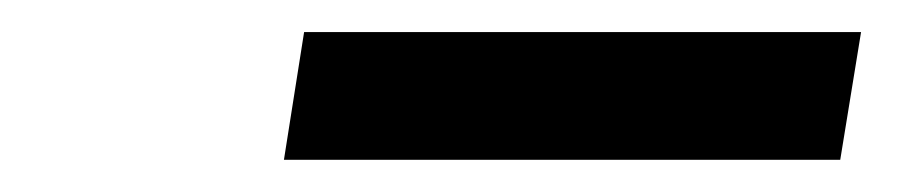

<svg xmlns="http://www.w3.org/2000/svg" viewBox="-20 -747 567 118"><path d="M509.2 -727.3 496.4 -648.8H154.5L166.9 -727.3Z"/></svg>

Font: Inter UI Semi Bold
Style: Italic
Weight: 600
Italic angle: -9.39999°
Designer: Rasmus Andersson
Foundry: rsms
Version: 3.2;8d6f07862